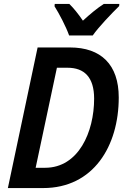

<svg xmlns="http://www.w3.org/2000/svg" viewBox="-20 -955 646 975"><path d="M331 -775H451C480 -817 549 -889 585 -924L586 -935H507C473 -913 438 -884 401 -850C378 -884 352 -916 332 -935H258L257 -923C281 -885 315 -820 331 -775ZM20 0H199C455 0 583 -214 583 -460C583 -627 493 -714 335 -714H171ZM209 -103H161L269 -611H323C408 -611 458 -563 458 -454C458 -285 379 -103 209 -103Z"/></svg>

Font: Noto Sans SemiCondensed SemiBold
Style: Italic
Weight: 600
Width: 4
Italic angle: -12°
Designer: Monotype Design Team
Foundry: Monotype Imaging Inc.
Version: Version 2.013